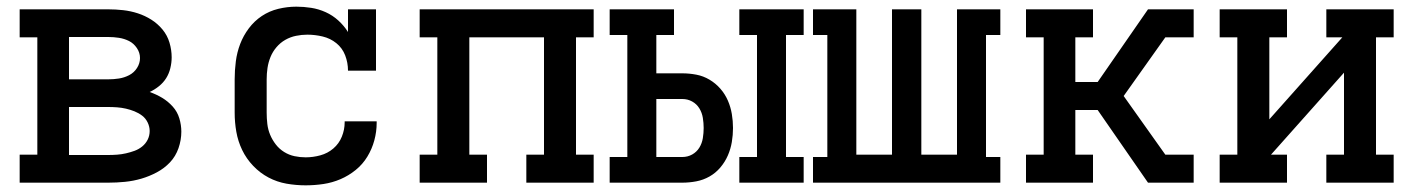

<svg xmlns="http://www.w3.org/2000/svg" viewBox="-20 -548 4240 576"><path d="M39 0V-84H92V-436H39V-520H305Q327 -520 349.5 -517.5Q372 -515 393.5 -508Q415 -501 434 -489Q453 -477 467.5 -459.5Q482 -442 488.5 -420Q495 -398 495 -376Q495 -360 491 -343.5Q487 -327 478.5 -313.5Q470 -300 457 -289.5Q444 -279 429 -272Q449 -265 466.5 -254.5Q484 -244 498 -228.5Q512 -213 518 -193Q524 -173 524 -153Q524 -128 515.5 -103.5Q507 -79 490 -61Q473 -43 450.5 -31Q428 -19 404 -12Q380 -5 355 -2.5Q330 0 305 0ZM187 -310H305Q321 -310 337 -312.5Q353 -315 367.5 -322.5Q382 -330 391 -344Q400 -358 400 -374Q400 -390 390.5 -404Q381 -418 367 -425Q353 -432 337 -434.5Q321 -437 305 -437H187ZM187 -83H305Q318 -83 331.5 -84Q345 -85 358 -88Q371 -91 383.5 -95.5Q396 -100 406.5 -108.5Q417 -117 423 -129Q429 -141 429 -155Q429 -168 423 -180.5Q417 -193 406.5 -201Q396 -209 383.5 -214Q371 -219 358 -222Q345 -225 331.5 -226Q318 -227 305 -227H187Z M897 8Q868 8 839.5 3Q811 -2 785.5 -15.5Q760 -29 739.5 -50.5Q719 -72 706.5 -98Q694 -124 689 -152.5Q684 -181 684 -210V-310Q684 -337 687.5 -364Q691 -391 700.5 -416Q710 -441 726.5 -463Q743 -485 765.5 -500Q788 -515 815 -521.5Q842 -528 869 -528Q891 -528 913.5 -524.5Q936 -521 957 -511.5Q978 -502 995 -486.5Q1012 -471 1024 -452V-520H1108V-336H1024Q1024 -360 1015.5 -382Q1007 -404 989 -418.5Q971 -433 948 -438.5Q925 -444 902 -444Q885 -444 868 -440.5Q851 -437 836 -428.5Q821 -420 809.5 -406.5Q798 -393 791.5 -377Q785 -361 782.5 -344Q780 -327 780 -310V-210Q780 -193 782 -176Q784 -159 790.5 -143.5Q797 -128 807.5 -114.5Q818 -101 832.5 -92Q847 -83 863.5 -79.5Q880 -76 897 -76Q919 -76 941 -82Q963 -88 980 -102.5Q997 -117 1005.5 -138Q1014 -159 1014 -181V-184H1110V-179Q1110 -153 1103 -127Q1096 -101 1082 -78Q1068 -55 1047 -38Q1026 -21 1001.5 -10.5Q977 0 950.5 4Q924 8 897 8Z M1239 0V-84H1292V-436H1239V-520H1761V-436H1708V-84H1761V0H1559V-84H1612V-436H1388V-84H1441V0Z M2198 0V-77H2251V-443H2198V-520H2391V-443H2338V-77H2391V0ZM2027 0H1809V-77H1862V-443H1809V-520H2002V-443H1949V-328H2027Q2048 -328 2069 -324Q2090 -320 2108.5 -309Q2127 -298 2141 -282Q2155 -266 2163.5 -246.5Q2172 -227 2175.5 -206Q2179 -185 2179 -164Q2179 -143 2175.5 -122Q2172 -101 2163.5 -81.5Q2155 -62 2141 -45.5Q2127 -29 2108.5 -18.5Q2090 -8 2069 -4Q2048 0 2027 0ZM2027 -77Q2043 -77 2056.5 -84.5Q2070 -92 2078 -105Q2086 -118 2088.5 -133.5Q2091 -149 2091 -164Q2091 -179 2088.5 -194.5Q2086 -210 2078 -223Q2070 -236 2056.5 -243.5Q2043 -251 2027 -251H1949V-77Z M2419 0V-77H2462V-443H2419V-520H2549V-84H2656V-520H2744V-84H2851V-520H2981V-443H2938V-77H2981V0Z M3058 0V-84H3111V-436H3058V-520H3259V-436H3206V-302H3273L3424 -520H3561V-436H3476L3351 -260L3476 -84H3561V0H3424L3273 -218H3206V-84H3259V0Z M3639 0V-84H3692V-436H3639V-520H3841V-436H3788V-190L4007 -436H3959V-520H4161V-436H4108V-84H4161V0H3959V-84H4012V-330L3793 -84H3841V0Z"/></svg>

Font: Iosevka HT Medium Extended
Style: Regular
Weight: 500
Width: 7
Monospace: yes
Designer: Belleve Invis
Foundry: Belleve Invis
Version: Version 32.3.0; ttfautohint (v1.8.4)